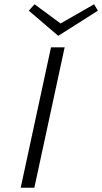

<svg xmlns="http://www.w3.org/2000/svg" viewBox="-20 -880 479 900"><path d="M439 -830 253 -712 115 -830 142 -860 264 -770 421 -860ZM77 0 219 -658H283L141 0Z"/></svg>

Font: EauTestInfant Semilight
Style: Italic
Weight: 300
Italic angle: -12°
Designer: Christian Thalmann (Catharsis Fonts)
Version: Version 0.001;PS 000.001;hotconv 1.0.88;makeotf.lib2.5.64775